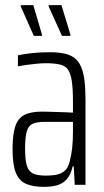

<svg xmlns="http://www.w3.org/2000/svg" viewBox="-20 -722 407 750"><path d="M152 8Q109 8 81.5 -4Q54 -16 41.5 -48Q29 -80 29 -140Q29 -196 39.5 -228Q50 -260 75 -273Q100 -286 144 -286Q155 -286 170 -285.5Q185 -285 202 -284.5Q219 -284 235 -283.5Q251 -283 265 -282V-326Q265 -375 260.5 -405Q256 -435 245.5 -450Q235 -465 214 -470Q193 -475 159 -475Q142 -475 122.5 -473Q103 -471 84 -468.5Q65 -466 50 -463V-506Q74 -511 105 -514.5Q136 -518 172 -518Q206 -518 230.5 -513Q255 -508 271 -495.5Q287 -483 296.5 -461.5Q306 -440 310 -408Q314 -376 314 -331V0H272L268 -72H264Q256 -38 239.5 -20.5Q223 -3 200 2.5Q177 8 152 8ZM160 -36Q182 -36 200.5 -39.5Q219 -43 232.5 -54.5Q246 -66 252 -90Q259 -117 262 -144.5Q265 -172 265 -207V-246H155Q124 -246 107.5 -238.5Q91 -231 84.5 -208.5Q78 -186 78 -141Q78 -99 84.5 -76Q91 -53 108.5 -44.5Q126 -36 160 -36ZM255 -582H222L170 -697V-702H220L255 -587ZM144 -582H112L61 -697V-702H110L144 -587Z"/></svg>

Font: Saira ExtraCondensed Light
Style: Regular
Weight: 300
Width: 2
Designer: Hector Gatti with collaboration of the Omnibus-Type team
Foundry: Omnibus-Type
Version: Version 1.101